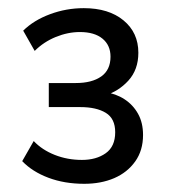

<svg xmlns="http://www.w3.org/2000/svg" viewBox="-20 -729 420 471"><path d="M186.6 -278.1Q138.3 -278.1 98.9 -292.9Q59.4 -307.7 34.5 -333.7L62.7 -383Q83.2 -361.3 114.3 -349Q145.4 -336.7 181 -336.7Q216.1 -336.7 239.3 -353.1Q262.6 -369.6 262.6 -404.6Q262.6 -438.2 239.5 -452.2Q216.4 -466.3 176.9 -466.3H99.7V-525.3H165.9Q205.4 -525.3 228.3 -541.4Q251.1 -557.5 251.1 -590Q251.1 -618 231.4 -634.2Q211.7 -650.4 176 -650.4Q146.5 -650.4 116.8 -638.3Q87.2 -626.2 65.1 -604.1L36.9 -653.8Q62.9 -679.4 102.8 -694.2Q142.7 -709 185.5 -709Q246.7 -709 283 -679Q319.4 -649 319.4 -599.6Q319.4 -558.1 294.8 -531.1Q270.1 -504.2 236.3 -494.6V-503.4Q264.2 -499.3 285.3 -485.6Q306.5 -471.8 318.7 -449.8Q330.9 -427.9 330.9 -397.9Q330.9 -359.9 311.7 -333Q292.5 -306 260.2 -292Q227.8 -278.1 186.6 -278.1Z"/></svg>

Font: Nunito Sans 12pt ExtraLight
Style: Regular
Weight: 200
Designer: Vernon Adams
Foundry: Vernon Adams
Version: Version 3.101;gftools[0.9.27]